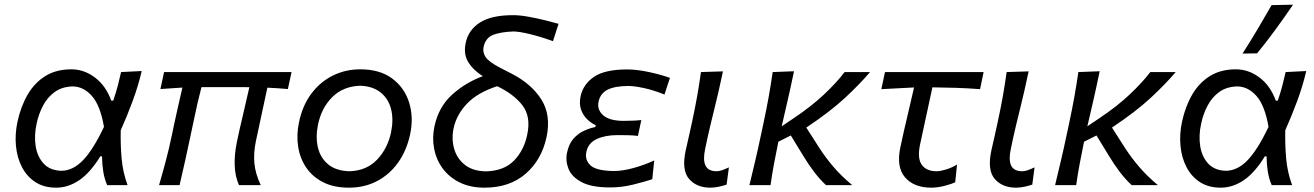

<svg xmlns="http://www.w3.org/2000/svg" viewBox="-20 -812 5764 842"><path d="M226.5 11Q173 11 135.5 -13.2Q98 -37.5 76.5 -78.8Q55 -120 50 -171.5Q45 -223 56.5 -277.5Q71 -345 101.2 -397Q131.5 -449 179 -478.5Q226.5 -508 293 -508Q348.5 -508 396.2 -472.2Q444 -436.5 468 -370.5H476.5Q489 -407 497 -437.8Q505 -468.5 511 -496L601.5 -500.5Q586.5 -436 561.8 -369Q537 -302 509.5 -241Q508 -179.5 513.2 -118.2Q518.5 -57 539.5 0H450Q437.5 -28.5 432.5 -61.8Q427.5 -95 427.5 -126.5H420Q375 -53.5 326.8 -21.2Q278.5 11 226.5 11ZM249 -63Q300 -63.5 344.2 -109.5Q388.5 -155.5 436 -255.5Q420 -349.5 383 -391.2Q346 -433 297.5 -433Q252 -431.5 220.2 -408.8Q188.5 -386 169 -349.2Q149.5 -312.5 140.5 -269.5Q129 -217 136.5 -170.5Q144 -124 171.8 -94.2Q199.5 -64.5 249 -63Z M677.5 0Q693.5 -55 707.2 -106.8Q721 -158.5 734 -220.5L744 -268.5Q754 -314.5 762.8 -353.5Q771.5 -392.5 780 -428L683.5 -421.5L699.5 -496H1258.5L1242.5 -421.5Q1220.5 -423.5 1197.8 -425Q1175 -426.5 1152.5 -427.5L1102.5 -194.5Q1091.5 -143 1095.5 -97Q1099.5 -51 1123.5 0H1028Q1011 -38.5 1009.2 -87Q1007.5 -135.5 1019 -190Q1030 -243.5 1043.8 -300.5Q1057.5 -357.5 1073.5 -429.5Q1059.5 -429.5 1044.5 -430H863.5Q854.5 -395 846 -358.5Q837.5 -322 829.5 -282.5L815.5 -216.5Q803 -158.5 791.8 -106.5Q780.5 -54.5 767.5 0Z M1510 11Q1444 11 1397.2 -12.8Q1350.5 -36.5 1323 -77Q1295.5 -117.5 1287.5 -168.8Q1279.5 -220 1291 -274.5Q1306 -348.5 1345 -400.8Q1384 -453 1439.5 -480.5Q1495 -508 1560 -508Q1645.5 -508 1699.8 -467.8Q1754 -427.5 1774.2 -362.2Q1794.5 -297 1778.5 -222.5Q1763.5 -152.5 1726.5 -100Q1689.5 -47.5 1634.2 -18.2Q1579 11 1510 11ZM1513 -61Q1588 -63.5 1634 -112.2Q1680 -161 1695 -232Q1706.5 -288 1695 -333.5Q1683.5 -379 1649.2 -406.5Q1615 -434 1559.5 -436Q1484.5 -433.5 1437 -386Q1389.5 -338.5 1374.5 -265Q1363.5 -211 1374.2 -165.2Q1385 -119.5 1419.5 -91Q1454 -62.5 1513 -61Z M2104.5 11Q2042 11 1995.8 -12Q1949.5 -35 1921.2 -73.5Q1893 -112 1883.8 -160.2Q1874.5 -208.5 1885.5 -259Q1904 -344 1962.8 -397Q2021.5 -450 2097.5 -478Q2056 -503.5 2033.8 -539.2Q2011.5 -575 2022.5 -625Q2034.5 -681 2084.8 -713.2Q2135 -745.5 2230 -745.5Q2259 -745.5 2295.5 -739Q2332 -732.5 2367.8 -723.8Q2403.5 -715 2429.5 -707.5L2405 -631.5Q2349.5 -651.5 2302.5 -662.8Q2255.5 -674 2231.5 -674Q2175.5 -672 2142.5 -659Q2109.5 -646 2101 -607Q2095.5 -583.5 2109.5 -562Q2123.5 -540.5 2173 -515L2225.5 -488Q2312 -443 2354.5 -375Q2397 -307 2377 -211.5Q2355.5 -111 2285.2 -50Q2215 11 2104.5 11ZM1969.5 -250.5Q1959.5 -204.5 1971.2 -161.2Q1983 -118 2017.5 -90Q2052 -62 2110 -60.5Q2190.5 -62.5 2234.2 -107.8Q2278 -153 2292 -221Q2309 -299.5 2272 -348.8Q2235 -398 2160.5 -434Q2074 -406 2028 -357.5Q1982 -309 1969.5 -250.5Z M2655.5 10Q2574 10 2530.2 -13.5Q2486.5 -37 2472.8 -72.5Q2459 -108 2467 -144Q2475 -181.5 2495 -204Q2515 -226.5 2540.5 -238.2Q2566 -250 2591 -255L2592.5 -263Q2575 -270.5 2556.8 -287.2Q2538.5 -304 2528.8 -329.5Q2519 -355 2526 -389.5Q2537.5 -443 2585.2 -475.2Q2633 -507.5 2730.5 -507.5Q2773 -507.5 2826.2 -496Q2879.5 -484.5 2918 -470.5L2894 -397.5Q2844 -417.5 2802.2 -426.2Q2760.5 -435 2735 -435Q2676.5 -434.5 2644.8 -418.8Q2613 -403 2605 -366.5Q2597.5 -331 2625.2 -306.5Q2653 -282 2714.5 -282Q2736 -282 2755 -282.8Q2774 -283.5 2792.5 -285.5L2777.5 -216Q2756.5 -218.5 2735.5 -219Q2714.5 -219.5 2688 -219.5Q2635 -219.5 2597.5 -202.5Q2560 -185.5 2551.5 -146.5Q2544 -111 2569.2 -87Q2594.5 -63 2672 -62Q2711.5 -62 2761 -76Q2810.5 -90 2849 -108.5L2840.5 -26Q2807 -15 2756.8 -2.5Q2706.5 10 2655.5 10Z M3095 11Q3035 11 3001.8 -27.5Q2968.5 -66 2987 -152Q2995 -189.5 3001.5 -216.2Q3008 -243 3014 -272.5Q3028 -337.5 3037.2 -389.5Q3046.5 -441.5 3054 -496L3150.5 -499Q3131.5 -409 3112.5 -333Q3093.5 -257 3082 -204.5L3072.5 -159.5Q3062 -111.5 3073.8 -86.2Q3085.5 -61 3123 -61Q3133 -61 3145.5 -65.2Q3158 -69.5 3176.5 -78L3166.5 -2.5Q3154 2 3133.8 6.5Q3113.5 11 3095 11Z M3266.5 0Q3279.5 -54.5 3291.8 -106Q3304 -157.5 3317 -219.5L3327.5 -268.5Q3341.5 -334 3351 -387.2Q3360.5 -440.5 3368.5 -496L3462 -499.5Q3447.5 -429 3433.2 -367.2Q3419 -305.5 3408 -258L3460.5 -293.5Q3538.5 -345.5 3594.5 -398.5Q3650.5 -451.5 3684 -496H3795.5Q3751.5 -444 3686.5 -383.5Q3621.5 -323 3516 -252.5L3575.5 -159.5Q3601 -120.5 3635.2 -80.2Q3669.5 -40 3717.5 0H3602.5Q3574.5 -26 3549.8 -58.8Q3525 -91.5 3503 -128L3448 -218L3393.5 -190.5Q3383 -140 3374.5 -94.5Q3366 -49 3359 0Z M4064.5 11Q3988 11 3949 -34.2Q3910 -79.5 3928.5 -166.5Q3944 -239 3959.5 -303.5Q3975 -368 3988.5 -428.5L3845 -421L3861 -496H4293.5L4278 -421Q4226 -425 4173 -426.8Q4120 -428.5 4069 -429Q4055.5 -366.5 4042 -304Q4028.5 -241.5 4015 -179Q4002 -118 4022.2 -89.5Q4042.5 -61 4087.5 -61Q4103.5 -61 4129.5 -69Q4155.5 -77 4177 -90.5L4169 -12.5Q4154.5 -5.5 4123.2 2.8Q4092 11 4064.5 11Z M4435.5 11Q4375.5 11 4342.2 -27.5Q4309 -66 4327.5 -152Q4335.5 -189.5 4342 -216.2Q4348.5 -243 4354.5 -272.5Q4368.5 -337.5 4377.8 -389.5Q4387 -441.5 4394.5 -496L4491 -499Q4472 -409 4453 -333Q4434 -257 4422.5 -204.5L4413 -159.5Q4402.5 -111.5 4414.2 -86.2Q4426 -61 4463.5 -61Q4473.5 -61 4486 -65.2Q4498.5 -69.5 4517 -78L4507 -2.5Q4494.5 2 4474.2 6.5Q4454 11 4435.5 11Z M4607 0Q4620 -54.5 4632.2 -106Q4644.5 -157.5 4657.5 -219.5L4668 -268.5Q4682 -334 4691.5 -387.2Q4701 -440.5 4709 -496L4802.5 -499.5Q4788 -429 4773.8 -367.2Q4759.5 -305.5 4748.5 -258L4801 -293.5Q4879 -345.5 4935 -398.5Q4991 -451.5 5024.5 -496H5136Q5092 -444 5027 -383.5Q4962 -323 4856.5 -252.5L4916 -159.5Q4941.5 -120.5 4975.8 -80.2Q5010 -40 5058 0H4943Q4915 -26 4890.2 -58.8Q4865.5 -91.5 4843.5 -128L4788.5 -218L4734 -190.5Q4723.5 -140 4715 -94.5Q4706.5 -49 4699.5 0Z M5333.5 11Q5280 11 5242.5 -13.2Q5205 -37.5 5183.5 -78.8Q5162 -120 5157 -171.5Q5152 -223 5163.5 -277.5Q5178 -345 5208.2 -397Q5238.5 -449 5286 -478.5Q5333.5 -508 5400 -508Q5455.5 -508 5503.2 -472.2Q5551 -436.5 5575 -370.5H5583.5Q5596 -407 5604 -437.8Q5612 -468.5 5618 -496L5708.5 -500.5Q5693.5 -436 5668.8 -369Q5644 -302 5616.5 -241Q5615 -179.5 5620.2 -118.2Q5625.5 -57 5646.5 0H5557Q5544.5 -28.5 5539.5 -61.8Q5534.5 -95 5534.5 -126.5H5527Q5482 -53.5 5433.8 -21.2Q5385.5 11 5333.5 11ZM5356 -63Q5407 -63.5 5451.2 -109.5Q5495.5 -155.5 5543 -255.5Q5527 -349.5 5490 -391.2Q5453 -433 5404.5 -433Q5359 -431.5 5327.2 -408.8Q5295.5 -386 5276 -349.2Q5256.5 -312.5 5247.5 -269.5Q5236 -217 5243.5 -170.5Q5251 -124 5278.8 -94.2Q5306.5 -64.5 5356 -63ZM5429 -577Q5463 -630 5494.5 -683.2Q5526 -736.5 5556.5 -789.5L5650.5 -791.5Q5613.5 -737 5574.2 -683.2Q5535 -629.5 5493 -578Z"/></svg>

Font: Commissioner Flair
Style: Italic
Weight: 400
Italic angle: -12°
Designer: Kostas Bartsokas
Foundry: Kostas Bartsokas
Version: Version 1.000; ttfautohint (v1.8.3)